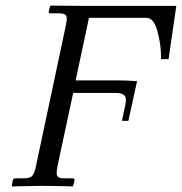

<svg xmlns="http://www.w3.org/2000/svg" viewBox="-20 -666 652 688"><path d="M611.8 -645 584 -454.1H557.1Q557.1 -454.1 557.1 -460.9Q557.1 -507.8 543.9 -554.9Q530.8 -602.1 504.9 -602.1H298.8L251 -377.9H403.8Q438 -377.9 471.2 -375L439.9 -232.9H417L430.2 -295.9Q431.2 -300.8 431.2 -309.1Q431.2 -333 395 -333H242.2L186 -70.8Q183.1 -55.7 183.1 -45.9Q183.1 -34.7 189.5 -30.8Q195.8 -26.9 211.9 -26.9H240.2Q248 -26.9 247.1 -20L242.2 0L241.2 2Q171.4 0 125 0L22.9 2L22 0L25.9 -20Q27.8 -26.9 35.2 -26.9H64Q87.9 -26.9 95.9 -36.4Q104 -45.9 108.9 -70.8L215.8 -574.2Q218.8 -589.4 219.2 -598.1Q219.2 -610.4 212.6 -614.3Q206.1 -618.2 189 -618.2H161.1Q153.3 -618.2 154.8 -625L159.2 -644L161.1 -646L259.8 -645Z"/></svg>

Font: Linux Libertine
Style: Italic
Weight: 400
Italic angle: -12°
Designer: Philipp H. Poll
Foundry: Philipp H. Poll
Version: Version 5.1.6 ; ttfautohint (v0.9)